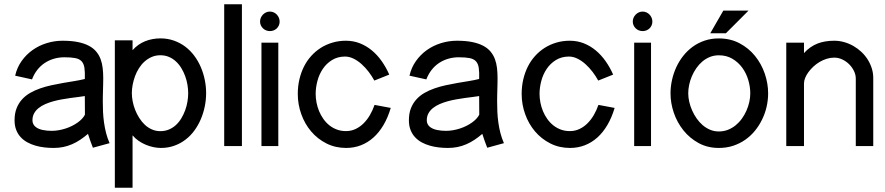

<svg xmlns="http://www.w3.org/2000/svg" viewBox="-20 -690 4182 907"><path d="M497.7 -13.7Q487.4 -37.1 481.1 -61.7Q474.9 -86.3 471.4 -111.2Q467.9 -136.1 466.7 -161Q465.6 -185.9 465.6 -210Q465.6 -225.2 465.9 -238.9Q466.3 -252.6 466.6 -265.9Q466.9 -279.2 467.3 -292.7Q467.7 -306.2 467.7 -320.7Q467.7 -345.5 465.1 -368.2Q462.5 -390.9 455.3 -410.4Q448.1 -429.9 434.8 -446Q421.5 -462.2 400.1 -473.6Q378.8 -485 348.2 -491.3Q317.6 -497.6 275.6 -497.6Q237.4 -497.6 200.8 -486.3Q164.2 -475.1 134 -453.7Q103.8 -432.3 82.1 -401.7Q60.4 -371.2 51.6 -332.5L131.2 -314.9Q140.7 -340 156 -359.6Q171.3 -379.2 191.2 -392.4Q211.1 -405.6 234.7 -412.5Q258.3 -419.4 284.2 -419.4Q316.5 -419.4 335.9 -415.5Q355.3 -411.6 365.7 -400.3Q376 -389 378.9 -369Q381.8 -348.9 380.7 -316.9Q358.5 -311.3 332.3 -307.1Q306.2 -303 278.7 -298.2Q251.2 -293.3 223.4 -287.4Q195.6 -281.4 170 -272.5Q144.5 -263.7 122.5 -251.1Q100.5 -238.5 84 -220.3Q67.6 -202.1 58.2 -178Q48.8 -153.9 48.8 -121.7Q48.8 -95.9 56.6 -76.2Q64.3 -56.4 77.9 -41.9Q91.4 -27.3 109.3 -17.6Q127.1 -7.9 147.6 -2Q168.1 3.9 189.9 6.4Q211.7 8.9 232.7 8.9Q257.2 8.9 278.8 4.5Q300.4 0 320.4 -8.7Q340.5 -17.3 358.9 -29.7Q377.3 -42.1 395.6 -57.6Q401 -41 406.7 -24.4Q412.5 -7.8 418.9 7.9ZM381.2 -148.2Q376.3 -138.5 367.4 -128.9Q358.4 -119.3 346.5 -110.9Q334.6 -102.5 320.5 -95.4Q306.4 -88.3 290.5 -83.1Q274.7 -77.9 257.8 -74.9Q240.8 -71.9 223.9 -71.9Q213.3 -71.9 202.3 -72.9Q191.3 -74 181.2 -76.1Q171 -78.2 162.3 -82.1Q153.6 -85.9 147.2 -91.4Q140.7 -96.9 137 -104.5Q133.3 -112.1 133.3 -121.7Q133.3 -140.1 141.1 -154.4Q148.9 -168.7 162.4 -179.5Q175.9 -190.3 193.7 -198.1Q211.5 -205.9 231.4 -211.4Q251.3 -216.9 272.4 -220.6Q293.5 -224.4 313.3 -227.1Q333.1 -229.7 350.5 -231.9Q367.8 -234 380.7 -236.2Z M606.2 196.8V-50.7Q618.4 -36 634.8 -24.7Q651.2 -13.4 669.2 -6Q687.1 1.5 705.6 5.2Q724 8.9 739.9 8.9Q773.9 8.9 803 -1.5Q832.2 -11.8 856 -30.1Q879.9 -48.3 898.1 -73.1Q916.3 -97.8 928.5 -126.6Q940.8 -155.4 947.3 -187Q953.7 -218.5 953.7 -249.9Q953.7 -281.6 947.3 -313Q940.8 -344.5 928.4 -373.4Q916 -402.2 897.6 -426.8Q879.3 -451.4 855.2 -469.6Q831.1 -487.8 801.5 -498.2Q772 -508.7 737.4 -508.7Q719.1 -508.7 700.7 -505.3Q682.3 -502 665.3 -495.1Q648.3 -488.2 633.4 -477.6Q618.4 -467 606.2 -452.8V-499.4H522.5V196.8ZM869 -249.9Q869 -230.7 865.5 -209.9Q862.1 -189.1 854.8 -169.2Q847.5 -149.3 836.7 -131.2Q825.9 -113.2 811.4 -99.7Q796.9 -86.2 778.3 -78.3Q759.6 -70.4 737.4 -70.4Q715.9 -70.4 697.5 -78.6Q679.1 -86.7 664.2 -100.6Q649.4 -114.6 637.9 -132.8Q626.3 -150.9 618.5 -171Q610.6 -191 606.7 -211.4Q602.8 -231.7 602.8 -249.9Q602.8 -268.7 606.6 -289.3Q610.5 -309.9 617.8 -329.9Q625.1 -349.9 636.4 -367.7Q647.7 -385.6 662.8 -399.2Q677.9 -412.7 696.5 -420.8Q715.2 -429 737.4 -429Q760 -429 778.4 -421Q796.8 -413.1 811.3 -399.5Q825.9 -386 836.7 -368.2Q847.5 -350.3 854.8 -330.4Q862.1 -310.4 865.5 -289.7Q869 -269 869 -249.9Z M1122.8 -669.9H1039.1V0H1122.8Z M1294.7 -488.3H1215.1V0H1294.7ZM1301 -587.8Q1301 -597.4 1297.4 -606Q1293.8 -614.5 1287.6 -621.2Q1281.3 -627.8 1273 -631.5Q1264.7 -635.3 1255 -635.3Q1245.2 -635.3 1236.9 -631.5Q1228.6 -627.7 1222.2 -621.1Q1215.7 -614.5 1212.1 -606Q1208.5 -597.4 1208.5 -587.8Q1208.5 -578.4 1212.3 -570.2Q1216.1 -562 1222.4 -556Q1228.6 -549.9 1237.2 -546.5Q1245.7 -543.1 1254.9 -543.1Q1264.6 -543.1 1273 -546.5Q1281.3 -549.8 1287.6 -555.9Q1293.8 -562 1297.4 -570.2Q1301 -578.4 1301 -587.8Z M1749.4 -194.5Q1740.7 -169.3 1727.7 -146.8Q1714.6 -124.3 1697.6 -107.4Q1680.7 -90.5 1659.7 -80.6Q1638.8 -70.7 1614.4 -70.7Q1591.1 -70.7 1571.5 -78Q1551.9 -85.3 1535.9 -98Q1520 -110.7 1507.8 -128Q1495.5 -145.3 1487.4 -164.8Q1479.4 -184.3 1475.3 -205.2Q1471.2 -226.1 1471.2 -246.3Q1471.2 -276.9 1479.6 -308Q1487.9 -339.2 1505 -364.6Q1522.1 -390 1548.2 -406.2Q1574.3 -422.5 1609.5 -422.9Q1630.2 -422.9 1650.4 -412.9Q1670.5 -403 1688.4 -386.8Q1706.3 -370.7 1721.7 -350.5Q1737.1 -330.2 1748.4 -309.4L1818.8 -337.6Q1803.8 -371.8 1783.3 -400.9Q1762.8 -430.1 1737 -451.6Q1711.2 -473.1 1680.2 -485.4Q1649.3 -497.6 1613.9 -497.6Q1580.7 -497.6 1550.9 -488.8Q1521.1 -480.1 1495.8 -464.2Q1470.6 -448.2 1450.3 -425.8Q1429.9 -403.3 1415.9 -375.4Q1401.9 -347.5 1394.3 -314.9Q1386.7 -282.2 1386.7 -246.3Q1386.7 -196.8 1403.3 -150.6Q1419.8 -104.5 1449.9 -69.1Q1480 -33.7 1522 -12.4Q1564.1 8.9 1615.1 8.9Q1652.5 8.9 1685.1 -3.8Q1717.7 -16.5 1744.4 -40.6Q1771.2 -64.7 1791.9 -99.9Q1812.5 -135 1825.9 -180.2Z M2360.5 -13.7Q2350.2 -37.1 2343.9 -61.7Q2337.6 -86.3 2334.2 -111.2Q2330.7 -136.1 2329.5 -161Q2328.4 -185.9 2328.4 -210Q2328.4 -225.2 2328.7 -238.9Q2329.1 -252.6 2329.4 -265.9Q2329.7 -279.2 2330.1 -292.7Q2330.4 -306.2 2330.4 -320.7Q2330.4 -345.5 2327.9 -368.2Q2325.3 -390.9 2318.1 -410.4Q2310.9 -429.9 2297.6 -446Q2284.3 -462.2 2262.9 -473.6Q2241.6 -485 2211 -491.3Q2180.4 -497.6 2138.4 -497.6Q2100.2 -497.6 2063.6 -486.3Q2027 -475.1 1996.8 -453.7Q1966.6 -432.3 1944.9 -401.7Q1923.2 -371.2 1914.4 -332.5L1994 -314.9Q2003.5 -340 2018.8 -359.6Q2034.1 -379.2 2054 -392.4Q2073.9 -405.6 2097.5 -412.5Q2121.1 -419.4 2147 -419.4Q2179.3 -419.4 2198.7 -415.5Q2218.1 -411.6 2228.5 -400.3Q2238.8 -389 2241.7 -369Q2244.6 -348.9 2243.5 -316.9Q2221.3 -311.3 2195.1 -307.1Q2168.9 -303 2141.5 -298.2Q2114 -293.3 2086.2 -287.4Q2058.3 -281.4 2032.8 -272.5Q2007.3 -263.7 1985.3 -251.1Q1963.3 -238.5 1946.8 -220.3Q1930.4 -202.1 1921 -178Q1911.6 -153.9 1911.6 -121.7Q1911.6 -95.9 1919.4 -76.2Q1927.1 -56.4 1940.7 -41.9Q1954.2 -27.3 1972 -17.6Q1989.9 -7.9 2010.4 -2Q2030.9 3.9 2052.7 6.4Q2074.5 8.9 2095.5 8.9Q2120 8.9 2141.6 4.5Q2163.2 0 2183.2 -8.7Q2203.2 -17.3 2221.7 -29.7Q2240.1 -42.1 2258.4 -57.6Q2263.8 -41 2269.5 -24.4Q2275.3 -7.8 2281.7 7.9ZM2244 -148.2Q2239.1 -138.5 2230.2 -128.9Q2221.2 -119.3 2209.3 -110.9Q2197.4 -102.5 2183.3 -95.4Q2169.2 -88.3 2153.3 -83.1Q2137.5 -77.9 2120.5 -74.9Q2103.6 -71.9 2086.7 -71.9Q2076 -71.9 2065.1 -72.9Q2054.1 -74 2043.9 -76.1Q2033.8 -78.2 2025.1 -82.1Q2016.4 -85.9 2009.9 -91.4Q2003.5 -96.9 1999.8 -104.5Q1996.1 -112.1 1996.1 -121.7Q1996.1 -140.1 2003.9 -154.4Q2011.7 -168.7 2025.2 -179.5Q2038.7 -190.3 2056.5 -198.1Q2074.3 -205.9 2094.2 -211.4Q2114.1 -216.9 2135.2 -220.6Q2156.2 -224.4 2176.1 -227.1Q2195.9 -229.7 2213.3 -231.9Q2230.6 -234 2243.5 -236.2Z M2807 -194.5Q2798.3 -169.3 2785.3 -146.8Q2772.2 -124.3 2755.2 -107.4Q2738.3 -90.5 2717.3 -80.6Q2696.4 -70.7 2672 -70.7Q2648.7 -70.7 2629.1 -78Q2609.5 -85.3 2593.6 -98Q2577.6 -110.7 2565.4 -128Q2553.1 -145.3 2545 -164.8Q2537 -184.3 2532.9 -205.2Q2528.8 -226.1 2528.8 -246.3Q2528.8 -276.9 2537.2 -308Q2545.5 -339.2 2562.6 -364.6Q2579.7 -390 2605.8 -406.2Q2632 -422.5 2667.1 -422.9Q2687.9 -422.9 2708 -412.9Q2728.1 -403 2746 -386.8Q2763.9 -370.7 2779.3 -350.5Q2794.7 -330.2 2806 -309.4L2876.5 -337.6Q2861.5 -371.8 2840.9 -400.9Q2820.4 -430.1 2794.6 -451.6Q2768.8 -473.1 2737.9 -485.4Q2706.9 -497.6 2671.5 -497.6Q2638.3 -497.6 2608.5 -488.8Q2578.7 -480.1 2553.5 -464.2Q2528.2 -448.2 2507.9 -425.8Q2487.5 -403.3 2473.5 -375.4Q2459.5 -347.5 2451.9 -314.9Q2444.3 -282.2 2444.3 -246.3Q2444.3 -196.8 2460.9 -150.6Q2477.4 -104.5 2507.5 -69.1Q2537.6 -33.7 2579.7 -12.4Q2621.7 8.9 2672.7 8.9Q2710.1 8.9 2742.7 -3.8Q2775.3 -16.5 2802.1 -40.6Q2828.9 -64.7 2849.5 -99.9Q2870.1 -135 2883.5 -180.2Z M3055.4 -488.3H2975.8V0H3055.4ZM3061.8 -587.8Q3061.8 -597.4 3058.2 -606Q3054.6 -614.5 3048.3 -621.2Q3042.1 -627.8 3033.7 -631.5Q3025.4 -635.3 3015.7 -635.3Q3006 -635.3 2997.7 -631.5Q2989.4 -627.7 2982.9 -621.1Q2976.4 -614.5 2972.8 -606Q2969.2 -597.4 2969.2 -587.8Q2969.2 -578.4 2973 -570.2Q2976.8 -562 2983.1 -556Q2989.4 -549.9 2997.9 -546.5Q3006.4 -543.1 3015.6 -543.1Q3025.4 -543.1 3033.7 -546.5Q3042 -549.8 3048.3 -555.9Q3054.6 -562 3058.2 -570.2Q3061.8 -578.4 3061.8 -587.8Z M3608.6 -249Q3608.6 -295.9 3592.7 -342.3Q3576.7 -388.7 3546.7 -425.7Q3516.8 -462.7 3473.6 -485.6Q3430.3 -508.5 3375.5 -508.5Q3339.4 -508.5 3308.4 -498Q3277.4 -487.4 3252.1 -469Q3226.9 -450.6 3207.3 -425.7Q3187.7 -400.8 3174.5 -371.9Q3161.3 -343 3154.4 -311.6Q3147.5 -280.3 3147.5 -249Q3147.5 -203.1 3163.1 -157.2Q3178.8 -111.3 3208.4 -74.3Q3237.9 -37.4 3280.2 -14.2Q3322.4 8.9 3375.6 8.9Q3412.1 8.9 3443.5 -1.4Q3474.8 -11.8 3500.7 -29.9Q3526.6 -48.1 3546.6 -72.7Q3566.6 -97.3 3580.5 -126.2Q3594.5 -155 3601.6 -186.4Q3608.6 -217.8 3608.6 -249ZM3524.3 -248.9Q3524.3 -229 3519.6 -207.9Q3514.9 -186.9 3506 -166.8Q3497.1 -146.7 3484.3 -129.1Q3471.6 -111.5 3455 -98Q3438.4 -84.5 3418.4 -76.7Q3398.4 -69 3375.7 -69Q3353.8 -69 3334.7 -77Q3315.6 -85 3299.6 -98.6Q3283.6 -112.3 3271 -130.4Q3258.3 -148.5 3249.5 -168.6Q3240.6 -188.6 3235.9 -209.3Q3231.2 -230 3231.2 -249Q3231.2 -268.2 3235.5 -288.9Q3239.8 -309.7 3248.3 -329.6Q3256.7 -349.6 3269.2 -367.6Q3281.6 -385.5 3297.6 -399.2Q3313.6 -412.8 3333.2 -420.8Q3352.8 -428.8 3375.7 -428.8Q3412.1 -428.8 3439.9 -412.3Q3467.7 -395.8 3486.5 -370Q3505.3 -344.2 3514.8 -312.1Q3524.3 -280 3524.3 -248.9ZM3335.2 -532.7H3408.9L3515.9 -639.8H3396.9Z M3694.3 -488.3V0H3778V-295.8Q3778 -308 3783.4 -321.7Q3788.9 -335.4 3798.8 -349Q3808.7 -362.5 3822.1 -375.1Q3835.6 -387.7 3851.5 -397.2Q3867.4 -406.6 3885.1 -412.2Q3902.7 -417.8 3920.8 -417.8Q3940.4 -417.8 3958.8 -409.2Q3977.2 -400.6 3991.3 -386.5Q4005.5 -372.4 4014.1 -354.7Q4022.7 -337 4022.7 -318.6V0H4105.2V-321.9Q4105.2 -345.3 4098.2 -367.4Q4091.2 -389.4 4078.8 -409Q4066.4 -428.6 4049.1 -444.9Q4031.7 -461.2 4011.2 -472.9Q3990.7 -484.6 3967.7 -491.1Q3944.6 -497.6 3920.8 -497.6Q3899.2 -497.6 3879.5 -494.4Q3859.7 -491.2 3842 -484.3Q3824.2 -477.3 3808.3 -466.2Q3792.4 -455.2 3778 -439.2V-488.3Z"/></svg>

Font: SaysetthaMai Thin
Style: Regular
Weight: 100
Designer: John M. Durdin
Foundry: Lao Script for Windows
Version: Version 1.101